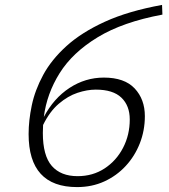

<svg xmlns="http://www.w3.org/2000/svg" viewBox="-20 -752 690 782"><path d="M640 -732 641.5 -692.5Q480 -662.5 377.8 -600.2Q275.5 -538 223 -454.2Q170.5 -370.5 158.5 -275.5Q198.5 -351.5 263 -393.8Q327.5 -436 403 -436Q487 -436 528.5 -391.8Q570 -347.5 570 -279Q570 -220.5 549.5 -168.2Q529 -116 492 -76Q455 -36 404.8 -13Q354.5 10 294 10Q96.5 10 96.5 -206Q96.5 -261.5 109.5 -323.2Q122.5 -385 156 -447Q189.5 -509 250.8 -564.5Q312 -620 407.2 -663.5Q502.5 -707 640 -732ZM154.5 -210.5Q154.5 -118 191 -76.2Q227.5 -34.5 296 -34.5Q358 -34.5 406 -66Q454 -97.5 481.2 -150Q508.5 -202.5 508.5 -265.5Q508.5 -321.5 474.5 -354.2Q440.5 -387 370 -387Q335 -387 295.8 -374Q256.5 -361 219.5 -329.5Q182.5 -298 155.5 -243Q154.5 -227 154.5 -210.5Z"/></svg>

Font: Newsreader Caption Light
Style: Italic
Weight: 300
Italic angle: -17°
Designer: Hugues Gentile
Foundry: Production Type
Version: Version 1.001